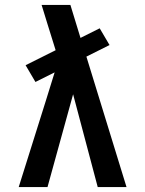

<svg xmlns="http://www.w3.org/2000/svg" viewBox="-20 -760 590 780"><path d="M56 0 166 -350 202 -466 124 -427 84 -495 206 -556 197 -585Q185 -623 173 -662Q161 -701 149 -740H266L307 -606L385 -645L425 -577L331 -530L494 0H377L277 -377L173 0Z"/></svg>

Font: Lode
Style: Bold
Weight: 700
Monospace: yes
Designer: Belleve Invis
Foundry: Belleve Invis
Version: Version 29.2.0; ttfautohint (v1.8.3)